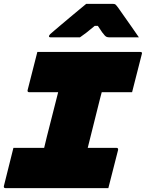

<svg xmlns="http://www.w3.org/2000/svg" viewBox="-55 -967 750 987"><path d="M502 0H-27Q-33 0 -34.5 -3.5Q-36 -7 -35 -11Q-23 -60 -10.5 -109Q2 -158 14 -207H172L186 -265Q201 -322 215 -379Q229 -436 244 -493H95Q89 -493 87.5 -496.5Q86 -500 87 -504Q100 -553 112 -602Q124 -651 137 -700H666Q678 -700 674 -689Q661 -640 649 -591Q637 -542 624 -493H468Q465 -483 462.5 -472.5Q460 -462 457 -451Q442 -390 426.5 -329Q411 -268 396 -207H543Q554 -207 552 -196Q539 -147 527 -98Q515 -49 502 0ZM388 -947H527Q535 -947 539 -943.5Q543 -940 552 -928Q559 -918 578 -891Q597 -864 619.5 -832Q642 -800 659 -775H510Q499 -775 494 -777Q489 -779 484 -784Q479 -789 470.5 -800.5Q462 -812 448 -834H432Q406 -812 389 -799Q372 -786 356 -775H206Q195 -775 197 -783Q199 -787 202.5 -791Q206 -795 222 -808Q236 -820 258.5 -839Q281 -858 306 -879Q331 -900 353.5 -918.5Q376 -937 388 -947Z"/></svg>

Font: Recursive Mn Lnr St XBk
Style: Italic
Weight: 1000
Italic angle: -15°
Monospace: yes
Version: Version 1.079;hotconv 1.0.112;makeotfexe 2.5.65598; ttfautoh